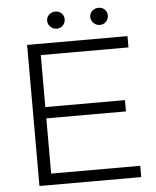

<svg xmlns="http://www.w3.org/2000/svg" viewBox="-58 -901 770 949"><g transform="rotate(-5 327.5 -426.0)"><path d="M99 0V-700H597V-644H162V-386H557V-330H162V-56H604V0ZM252 -767Q234 -767 221 -780Q208 -793 208 -810Q208 -828 221 -840Q234 -852 252 -852Q271 -852 283 -840Q295 -828 295 -810Q295 -793 283 -780Q271 -767 252 -767ZM466 -767Q448 -767 435 -780Q422 -793 422 -810Q422 -828 435 -840Q448 -852 466 -852Q485 -852 497 -840Q509 -828 509 -810Q509 -793 497 -780Q485 -767 466 -767Z"/></g></svg>

Font: REM ExtraLight
Style: Regular
Weight: 250
Designer: Octavio Pardo
Foundry: Ashler Design
Version: Version 1.005;gftools[0.9.28]